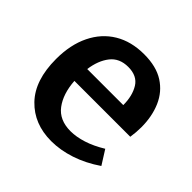

<svg xmlns="http://www.w3.org/2000/svg" viewBox="-144 -684 836 836"><g transform="rotate(45 274.0 -266.0)"><path d="M275 11Q169 11 103 -57.5Q37 -126 37 -257Q37 -345 68.5 -409.5Q100 -474 157.5 -508.5Q215 -543 294 -543Q369 -543 416.5 -512.5Q464 -482 487 -429Q510 -376 510 -309Q510 -279 505 -246H161Q166 -171 200.5 -125Q235 -79 304 -79Q339 -79 380 -92Q421 -105 465 -132L506 -67Q449 -28 390 -8.5Q331 11 275 11ZM284 -455Q230 -455 201 -418Q172 -381 164 -322H386Q386 -379 362.5 -417Q339 -455 284 -455Z"/></g></svg>

Font: Bitter SemiBold
Style: Regular
Weight: 600
Designer: Sol Matas, and Bitter project Authors
Foundry: Sol Matas
Version: Version 2.001